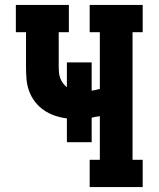

<svg xmlns="http://www.w3.org/2000/svg" viewBox="-20 -755 640 775"><path d="M342 0V-110H383V-286Q375 -285 366.5 -283.5Q358 -282 350 -280V-181H250V-277Q226 -280 202 -288Q178 -296 157.5 -310Q137 -324 121.5 -344Q106 -364 97.5 -387.5Q89 -411 87 -436Q85 -461 85 -486V-625H44V-735H258V-625H217V-486Q217 -474 218 -462.5Q219 -451 223 -440Q227 -429 234 -419.5Q241 -410 250 -403V-503H350V-389Q358 -390 366.5 -392Q375 -394 383 -396V-625H342V-735H556V-625H515V-110H556V0Z"/></svg>

Font: Iosevka Curly Slab XBdEx
Style: Regular
Weight: 800
Width: 7
Monospace: yes
Designer: Belleve Invis
Foundry: Belleve Invis
Version: Version 11.0.0; ttfautohint (v1.8.3)